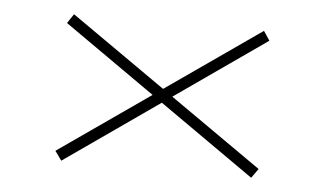

<svg xmlns="http://www.w3.org/2000/svg" viewBox="-35 -515 730 431"><g transform="rotate(5 330.0 -299.5)"><path d="M102 -444 116 -465 559 -155 544 -134ZM544 -465 558 -444 116 -135 101 -156Z"/></g></svg>

Font: Kalnia Expanded Light
Style: Regular
Weight: 300
Width: 7
Designer: Frida Medrano
Foundry: Frida Medrano
Version: Version 1.105